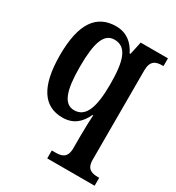

<svg xmlns="http://www.w3.org/2000/svg" viewBox="-186 -659 923 1007"><g transform="rotate(30 276.0 -155.5)"><path d="M254 235H541V187H535C496 187 464 179 464 122V-418C464 -480 496 -489 534 -489H540V-536H375L358 -458H353C327 -511 285 -546 222 -546C104 -546 41 -460 41 -268C41 -75 104 10 215 10C282 10 320 -26 346 -81H350C348 -52 346 3 346 44V120C346 179 314 187 276 187H254ZM249 -54C186 -54 162 -126 162 -267C162 -412 186 -481 249 -481C323 -481 346 -408 346 -267C346 -126 319 -54 249 -54Z"/></g></svg>

Font: Noto Serif Armenian Condensed SemiBold
Style: Regular
Weight: 600
Width: 3
Designer: Monotype Design Team
Foundry: Monotype Imaging Inc.
Version: Version 2.008